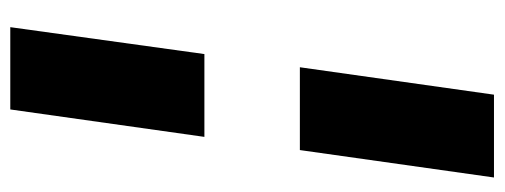

<svg xmlns="http://www.w3.org/2000/svg" viewBox="-316 -534 957 364"><g transform="rotate(90 162.0 -352.5)"><path d="M265 -443H108L160 -811H317ZM188 106H32L83 -262H240Z"/></g></svg>

Font: Fira Sans Condensed ExtraBold
Style: Italic
Weight: 800
Width: 3
Italic angle: -8°
Designer: bBox Type GmbH & Carrois Corporate GbR & Edenspiekermann AG
Foundry: bBox Type GmbH & Carrois Corporate GbR & Edenspiekermann AG
Version: Version 4.301